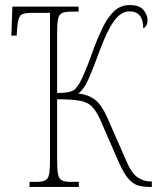

<svg xmlns="http://www.w3.org/2000/svg" viewBox="-20 -740 647 760"><path d="M97 0V-20H122Q147 -20 159 -26Q171 -32 174.5 -51Q178 -70 178 -108V-689H104Q68 -689 59.5 -677Q51 -665 48 -630L46 -599H25L29 -714H291V-694H263Q237 -694 225 -688Q213 -682 209.5 -663.5Q206 -645 206 -606V-372Q240 -372 256 -376.5Q272 -381 279 -389Q286 -397 293 -408Q304 -426 319 -462.5Q334 -499 353 -553Q370 -598 389 -636Q408 -674 433 -697Q458 -720 494 -720Q532 -720 548 -700.5Q564 -681 564 -661Q564 -647 559 -639Q554 -631 547 -628Q547 -695 492 -695Q459 -695 431.5 -657Q404 -619 374 -538Q350 -472 331.5 -429.5Q313 -387 290 -370Q331 -365 356.5 -345Q382 -325 404 -276L480 -103Q500 -55 524 -38.5Q548 -22 573 -22H581V0H575Q550 0 529.5 -5Q509 -10 490 -30.5Q471 -51 451 -96L376 -268Q360 -302 343 -319Q326 -336 295 -341.5Q264 -347 206 -347V-111Q206 -71 209.5 -51.5Q213 -32 225 -26Q237 -20 262 -20H292V0Z"/></svg>

Font: Noto Serif Condensed Thin
Style: Regular
Weight: 100
Width: 3
Designer: Monotype Design Team
Foundry: Monotype Imaging Inc.
Version: Version 2.013; ttfautohint (v1.8.4.7-5d5b)